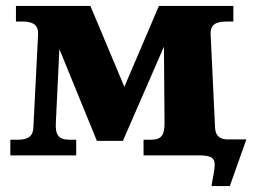

<svg xmlns="http://www.w3.org/2000/svg" viewBox="-20 -526 866 650"><path d="M308 -49H396L535 -368L537 -109C537 -69 527 -53 491 -53H466V0H663C714 3 712 19 699 86L696 104H758L814 -54H747C720 -56 709 -70 708 -95L693 -411C692 -440 708 -453 745 -453H770V-506H518L401 -232L286 -506H34V-453H58C93 -453 110 -440 109 -411L93 -95C92 -66 77 -53 40 -53H15V0H238V-53H215C178 -53 167 -70 169 -109L181 -360Z"/></svg>

Font: LT Superior Serif ExtraBold
Style: Regular
Weight: 800
Designer: Daniel Lyons
Foundry: LyonsType
Version: Version 2.120;FEAKit 1.0